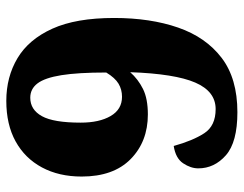

<svg xmlns="http://www.w3.org/2000/svg" viewBox="-102 -662 773 609"><g transform="rotate(-90 284.5 -357.5)"><path d="M233 9Q138 9 96.5 -27.5Q55 -64 55 -115Q55 -139 71 -163Q87 -187 126 -193Q143 -132 166.5 -96Q190 -60 243 -60Q299 -60 327 -124.5Q355 -189 360 -331Q338 -306 307 -290.5Q276 -275 226 -275Q140 -275 84.5 -329.5Q29 -384 29 -485Q29 -557 58 -611Q87 -665 140.5 -694.5Q194 -724 269 -724Q345 -724 404.5 -688.5Q464 -653 498 -578Q532 -503 532 -382Q532 -267 501.5 -179Q471 -91 405.5 -41Q340 9 233 9ZM282 -357Q305 -357 323.5 -368Q342 -379 359 -407Q359 -497 350.5 -549.5Q342 -602 324.5 -625Q307 -648 279 -648Q241 -648 220.5 -611Q200 -574 200 -488Q200 -429 221 -393Q242 -357 282 -357Z"/></g></svg>

Font: Noto Serif Sinhala Black
Style: Regular
Weight: 900
Designer: Jelle Bosma - Monotype Design Team
Foundry: Monotype Imaging Inc.
Version: Version 2.007; ttfautohint (v1.8.4.7-5d5b)